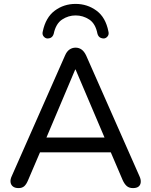

<svg xmlns="http://www.w3.org/2000/svg" viewBox="-20 -956 773 983"><path d="M75 7Q57 7 46.5 -1Q36 -9 34 -23Q32 -37 40 -54L313 -672Q322 -693 336 -702.5Q350 -712 367 -712Q384 -712 397.5 -702.5Q411 -693 421 -672L694 -54Q702 -37 700.5 -22.5Q699 -8 689 -0.5Q679 7 661 7Q641 7 629 -3.5Q617 -14 608 -34L537 -200L580 -176H152L195 -200L124 -34Q115 -12 104 -2.5Q93 7 75 7ZM365 -600 209 -231 185 -252H547L524 -231L367 -600ZM222 -759Q211 -760 203 -770Q195 -780 199 -795Q214 -867 260.5 -901.5Q307 -936 367 -936Q427 -936 474 -901.5Q521 -867 535 -795Q539 -780 531 -770Q523 -760 512 -759Q503 -759 496 -762Q489 -765 485 -770.5Q481 -776 479 -783Q469 -835 437 -856Q405 -877 367 -877Q330 -877 298 -856Q266 -835 255 -783Q253 -776 249 -770.5Q245 -765 238.5 -762Q232 -759 222 -759Z"/></svg>

Font: Nunito ExtraLight Medium
Style: Regular
Weight: 500
Version: Version 3.602